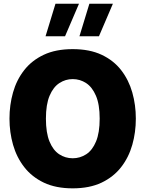

<svg xmlns="http://www.w3.org/2000/svg" viewBox="-20 -1004 778 1029"><path d="M459 -983.9H585L510.3 -809.6H405.8ZM277.3 -983.9H403.3L328.6 -809.6H224.1ZM369.6 -740.7Q460.4 -740.7 524.7 -710.4Q588.9 -680.2 629.4 -627.9Q669.9 -575.7 689 -508.5Q708 -441.4 708 -368.2Q708 -294.9 689 -227.8Q669.9 -160.6 629.2 -108.2Q588.4 -55.7 524.2 -25.1Q460 5.4 369.6 5.4Q279.3 5.4 215.1 -25.1Q150.9 -55.7 110.1 -108.2Q69.3 -160.6 50 -227.8Q30.8 -294.9 30.8 -368.2Q30.8 -441.4 49.8 -508.5Q68.8 -575.7 109.6 -627.9Q150.4 -680.2 214.6 -710.4Q278.8 -740.7 369.6 -740.7ZM369.6 -580.1Q331.1 -580.1 298.3 -558.8Q265.6 -537.6 245.8 -491Q226.1 -444.3 226.1 -368.2Q226.1 -292 245.4 -245.4Q264.6 -198.7 297.4 -177.2Q330.1 -155.8 369.6 -155.8Q409.2 -155.8 442.1 -177.2Q475.1 -198.7 494.6 -245.6Q514.2 -292.5 514.2 -368.2Q514.2 -444.3 494.1 -491Q474.1 -537.6 441.4 -558.8Q408.7 -580.1 369.6 -580.1Z"/></svg>

Font: Estedad-FD Black
Style: Regular
Weight: 900
Designer: Amin Abedi
Version: Version 7.3